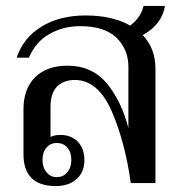

<svg xmlns="http://www.w3.org/2000/svg" viewBox="-20 -616 605 646"><path d="M460 -498C503 -521 528 -554 535 -596C535 -596 463 -596 463 -596C457 -570 442 -548 418 -530C377 -553 327 -564 268 -564C209 -564 159 -551 119 -526C78 -501 51 -466 36 -422C36 -422 77 -422 77 -422C93 -458 116 -485 147 -502C177 -519 211 -528 250 -528C304 -528 345 -515 372 -489C399 -462 412 -430 412 -391C412 -391 412 -185 412 -185C397 -244 373 -294 340 -335C306 -375 262 -395 208 -395C161 -395 124 -382 98 -356C72 -330 59 -294 59 -249C59 -249 59 -97 59 -97C59 -26 95 10 168 10C197 10 221 2 238 -14C255 -29 264 -50 264 -77C264 -104 256 -125 241 -140C226 -155 206 -162 183 -162C170 -162 159 -160 150 -155C150 -155 150 -258 150 -258C150 -289 158 -311 173 -326C188 -340 208 -347 231 -347C283 -347 324 -313 355 -244C385 -175 407 -94 420 0C420 0 503 0 503 0C503 0 503 -385 503 -385C503 -430 489 -468 460 -498ZM137 -120C146 -130 157 -135 171 -135C185 -135 197 -130 206 -120C215 -110 220 -96 220 -78C220 -60 215 -46 206 -36C197 -25 185 -20 171 -20C157 -20 146 -25 137 -36C128 -46 123 -60 123 -78C123 -96 128 -110 137 -120Z"/></svg>

Font: BUSH 25 TRIRONG
Style: Regular
Weight: 400
Designer: Katatrad Team
Foundry: CadsonDemak